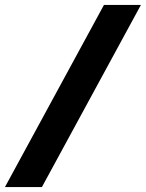

<svg xmlns="http://www.w3.org/2000/svg" viewBox="-77 -744 588 774"><path d="M342 -724H491L92 10H-57Z"/></svg>

Font: Noto Sans UI CondBlack
Style: Italic
Weight: 900
Width: 3
Italic angle: -12°
Designer: Monotype Design Team
Foundry: Monotype Imaging Inc.
Version: Version 1.001